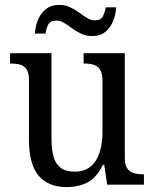

<svg xmlns="http://www.w3.org/2000/svg" viewBox="-20 -753 629 783"><path d="M252 10Q177 10 137.5 -36.5Q98 -83 98 -186V-427Q98 -457 88 -471Q78 -485 61.5 -489.5Q45 -494 24 -494H21V-536H190V-190Q190 -146 198 -115.5Q206 -85 227 -69Q248 -53 284 -53Q324 -53 349 -73.5Q374 -94 386 -130.5Q398 -167 398 -216V-422Q398 -454 388 -469Q378 -484 361.5 -489Q345 -494 324 -494H321V-536H489V-109Q489 -80 499.5 -65.5Q510 -51 527 -46.5Q544 -42 564 -42H567V0H417L405 -81H400Q372 -26 335 -8Q298 10 252 10ZM356 -606Q331 -606 311 -615.5Q291 -625 274 -637.5Q257 -650 241.5 -659.5Q226 -669 211 -669Q185 -669 176.5 -652.5Q168 -636 166 -616H122Q124 -646 135 -672.5Q146 -699 167.5 -716Q189 -733 222 -733Q246 -733 266 -723.5Q286 -714 303 -701.5Q320 -689 335.5 -679.5Q351 -670 366 -670Q391 -670 399.5 -686.5Q408 -703 411 -723H454Q452 -693 441 -666.5Q430 -640 409.5 -623Q389 -606 356 -606Z"/></svg>

Font: Noto Serif SemiCondensed
Style: Regular
Weight: 400
Width: 4
Designer: Monotype Design Team
Foundry: Monotype Imaging Inc.
Version: Version 2.013